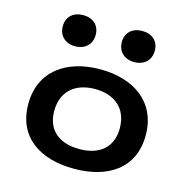

<svg xmlns="http://www.w3.org/2000/svg" viewBox="-117 -916 1012 1040"><g transform="rotate(15 389.0 -396.5)"><path d="M718 -263.5C718 -449.5 576.5 -545.5 389 -545.5C201 -545.5 59.5 -449.5 59.5 -263.5C59.5 -75.5 201 12 389 12C576.5 12 718 -75.5 718 -263.5ZM131 -718.5C131 -665 168 -630.5 223 -630.5C278.5 -630.5 315.5 -665 315.5 -718.5C315.5 -772 278.5 -805 223 -805C168 -805 131 -772 131 -718.5ZM205 -263.5C205 -374 278 -435 389 -435C499.5 -435 572.5 -374 572.5 -263.5C572.5 -154 499.5 -98.5 389 -98.5C278 -98.5 205 -154 205 -263.5ZM462 -718.5C462 -665 499.5 -630.5 554.5 -630.5C609.5 -630.5 647 -665 647 -718.5C647 -772 609.5 -805 554.5 -805C499.5 -805 462 -772 462 -718.5Z"/></g></svg>

Font: Monaspace Neon Wide
Style: Bold
Weight: 700
Width: 7
Designer: Riley Cran & the Lettermatic Team
Foundry: Lettermatic
Version: Version 1.000 (Monaspace Neon)